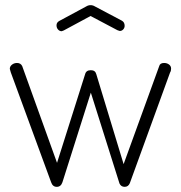

<svg xmlns="http://www.w3.org/2000/svg" viewBox="-20 -717 701 744"><path d="M18 -450Q18 -460 26.5 -466.5Q35 -473 46 -473Q60 -473 66 -461L201 -86L310 -430Q314 -445 332 -445Q349 -445 353 -430L459 -81L597 -461Q600 -473 616 -473Q627 -473 635 -467Q643 -461 643 -451Q643 -442 639 -436L483 -7Q477 7 463 7Q449 7 443 -6L332 -358L222 -11Q216 7 200 7Q184 7 178 -11L22 -436Q18 -448 18 -450ZM199 -619Q199 -630 210 -636L314 -692Q322 -697 331 -697Q340 -697 348 -692L452 -637Q463 -631 463 -617Q463 -609 457.5 -603Q452 -597 444 -597L435 -600L331 -655L227 -599Q226 -599 223 -597.5Q220 -596 219 -596Q211 -596 205 -602.5Q199 -609 199 -619Z"/></svg>

Font: Terminal Dosis
Style: Light
Weight: 300
Designer: EdgarTolentino, PabloImpallari, IginoMarini
Foundry: EdgarTolentino, PabloImpallari, IginoMarini
Version: Version 1.006